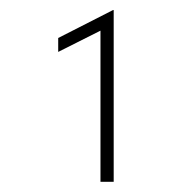

<svg xmlns="http://www.w3.org/2000/svg" viewBox="-20 -820 373 382"><path d="M179.9 -458.3V-759L95.8 -716.7V-744.4L204.9 -800H206.2V-458.3Z"/></svg>

Font: Afacad Flux Thin
Style: Regular
Weight: 250
Designer: Kristian Moeller
Foundry: Dicotype
Version: Version 1.100